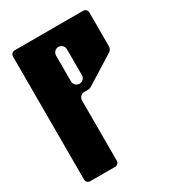

<svg xmlns="http://www.w3.org/2000/svg" viewBox="-181 -850 859 951"><g transform="rotate(-30 248.0 -374.5)"><path d="M30 -726.1V-22.5C30 -10 40.1 0 52.5 0H194.7C207.1 0 217.2 -10 217.2 -22.5V-366.5C217.2 -383.7 231.1 -397.7 248.3 -397.7H270.6C276.4 -397.7 282.2 -399.3 287.1 -402.4L452 -505.5C461.1 -511.2 466.7 -521.2 466.7 -531.9V-726.2C466.7 -738.5 456.6 -748.6 444.2 -748.6H52.5C40.1 -748.6 30 -738.5 30 -726.2ZM217.2 -623.8C217.2 -641.1 231.1 -655 248.3 -655C265.6 -655 279.5 -641 279.5 -623.8V-475.7C279.5 -458.5 265.6 -444.5 248.4 -444.5C231.1 -444.5 217.1 -458.5 217.1 -475.7V-623.8Z"/></g></svg>

Font: Gridlock
Style: Regular
Weight: 400
Designer: Abhik Krishna Ghosh
Version: Version 001.000